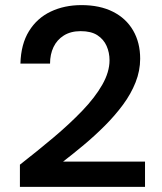

<svg xmlns="http://www.w3.org/2000/svg" viewBox="-20 -732 634 752"><path d="M58 0V-87Q126 -140 189 -193Q252 -246 302 -298Q352 -350 380.5 -400Q409 -450 409 -496Q409 -526 397.5 -552Q386 -578 361.5 -594Q337 -610 296 -610Q257 -610 230 -593Q203 -576 189.5 -547.5Q176 -519 176 -483H60Q62 -559 93.5 -610Q125 -661 178.5 -686.5Q232 -712 299 -712Q371 -712 422.5 -686Q474 -660 501.5 -612.5Q529 -565 529 -502Q529 -455 511 -409.5Q493 -364 461.5 -321.5Q430 -279 390.5 -239.5Q351 -200 308.5 -164.5Q266 -129 227 -99H548V0Z"/></svg>

Font: DM Sans 9pt
Style: Semibold
Weight: 600
Designer: Colophon Foundry, Jonny Pinhorn
Foundry: Colophon Foundry
Version: Version 4.004;gftools[0.9.30]